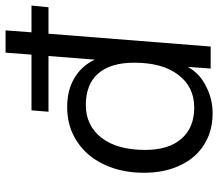

<svg xmlns="http://www.w3.org/2000/svg" viewBox="-67 -709 783 689"><g transform="rotate(-90 324.5 -364.5)"><path d="M643 -582H548L502 0H423L429 -82Q405 -39 360 -17Q315 7 262 7Q199 7 151 -23Q102 -53 76 -109Q49 -165 49 -239Q49 -320 79 -383Q108 -445 162 -480Q215 -515 285 -515Q345 -515 389 -489Q432 -464 455 -416L468 -582H268L273 -643H473L480 -736H560L553 -643H649ZM283 -59Q358 -59 401 -117Q444 -173 444 -275Q444 -359 405 -404Q366 -448 292 -448Q218 -448 174 -391Q131 -335 131 -235Q131 -151 171 -105Q211 -59 283 -59Z"/></g></svg>

Font: PRinguin Sans
Style: Italic
Weight: 400
Designer: Vernon Adams
Foundry: Vernon Adams
Version: ""